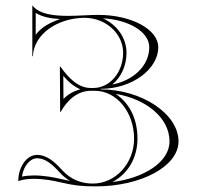

<svg xmlns="http://www.w3.org/2000/svg" viewBox="-20 -658 710 683"><path d="M193 -421 194 -260H196C220.4 -303.9 257.2 -335 303 -335H318C394.7 -335 457 -258.8 457 -165C457 -76.7 391.1 -5 310 -5C267.3 -5 230.8 -20.6 202 -51.9C174.9 -81.4 147.5 -107 112 -107C74 -107 45 -63 45 -14C63 -19.8 81.3 -21.9 99.8 -21.9C136.2 -21.9 168.6 -15.6 200.2 -8.3C242.5 1.5 269.6 5 320 5C482.8 5 615 -66.7 615 -155C615 -253 484 -340 338 -340V-342C450 -342 543 -412 543 -490C543 -553.5 447.6 -605 330 -605C314.6 -605 297.5 -604.3 279.7 -603.4C260.7 -602.4 240.9 -601.6 221.5 -601.6C169.2 -601.6 119 -608 96 -638H95V-458H97C100.2 -534.8 181.4 -593.3 280 -594.7C356.2 -594.7 418 -538.8 418 -470C418 -401 371 -345 312 -345H303C258.6 -345 224.6 -379.3 195 -421ZM193.3 -590.3C158.4 -577.5 128.6 -563.1 107 -534.4V-612.2C131.8 -596.8 161.1 -592.2 193.3 -590.3ZM379.5 -357.4C410.4 -382.5 430 -423.9 430 -470C430 -524.1 395.2 -570.5 346.2 -592.7C436.9 -588.2 511 -545 511 -490C511 -424.3 454.3 -371.4 379.5 -357.4ZM229.1 -14.4C220.9 -15.9 212.2 -17.8 202.9 -20C171 -27.3 137.6 -33.9 99.8 -33.9C86.2 -33.9 70.4 -32.4 58.1 -29.9C64 -69.3 87.7 -95 112 -95C141.4 -95 165.9 -73.4 193.2 -43.8C203.9 -32.1 216.1 -22.2 229.1 -14.4ZM391.6 -324C498.6 -306.3 583 -239.7 583 -155C583 -80.9 491.3 -24.3 379.7 -10.4C437.2 -41 469 -98.4 469 -165C469 -230.9 444.2 -288.5 391.6 -324ZM265.6 -340.5C241.9 -333.6 222.7 -323.5 205.8 -306L205.2 -388.1C222.9 -367.2 242.2 -350.3 265.6 -340.5Z"/></svg>

Font: Sortefax
Style: Medium
Weight: 500
Designer: gluk
Foundry: gluk
Version: Version 0.261